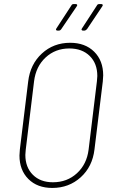

<svg xmlns="http://www.w3.org/2000/svg" viewBox="-20 -919 558 947"><path d="M76 -152Q76 -162 78 -182L119 -517Q129 -602 186.5 -655Q244 -708 326 -708Q400 -708 444.5 -664Q489 -620 489 -547Q489 -537 487 -517L446 -182Q436 -97 378 -44.5Q320 8 238 8Q164 8 120 -36Q76 -80 76 -152ZM417 -181 458 -518Q460 -536 460 -544Q460 -606 422.5 -643Q385 -680 322 -680Q253 -680 205 -635.5Q157 -591 148 -518L107 -181Q105 -163 105 -155Q105 -94 142 -57Q179 -20 241 -20Q311 -20 359.5 -64.5Q408 -109 417 -181ZM259 -780 332 -892Q335 -899 344 -899H353Q359 -899 360.5 -895.5Q362 -892 358 -887L282 -775Q277 -768 270 -768H264Q258 -768 256.5 -771.5Q255 -775 259 -780ZM385 -780 458 -892Q461 -899 470 -899H479Q485 -899 486.5 -895.5Q488 -892 484 -887L409 -775Q402 -768 396 -768H390Q384 -768 382.5 -771.5Q381 -775 385 -780Z"/></svg>

Font: Barlow Semi Condensed Thin
Style: Italic
Weight: 250
Width: 4
Italic angle: -7°
Designer: Jeremy Tribby
Foundry: Tribby Type
Version: Version 1.408